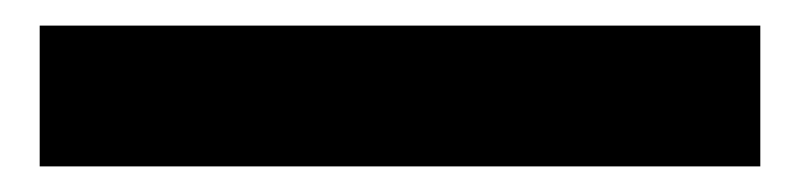

<svg xmlns="http://www.w3.org/2000/svg" viewBox="-20 -20 625 150"><path d="M11 110V0H574V110Z"/></svg>

Font: Secular One
Style: Regular
Weight: 400
Designer: Michal Sahar
Foundry: Hagilda
Version: Version 1.002; ttfautohint (v1.8.4.7-5d5b);gftools[0.9.29]